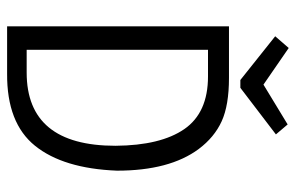

<svg xmlns="http://www.w3.org/2000/svg" viewBox="-166 -665 832 540"><g transform="rotate(90 250.0 -395.0)"><path d="M54 -623H199Q276 -623 321 -602.5Q366 -582 399 -538Q460 -456 460 -308Q454 -157 390 -77.5Q326 2 187 1H54ZM184 -54Q390 -54 390 -304Q389 -431 343 -497.5Q297 -564 195 -564H120V-54ZM82 -753 115 -791 218 -720 330 -788 358 -755 227 -655H205Z"/></g></svg>

Font: Vazir Code FD
Style: Code-FD
Weight: 400
Foundry: DejaVu fonts team - Redesigned by Saber Rastikerdar
Version: Version 1.1.2